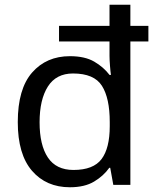

<svg xmlns="http://www.w3.org/2000/svg" viewBox="-20 -780 657 810"><path d="M275 10Q175 10 115 -59.5Q55 -129 55 -265Q55 -405 115.5 -474Q176 -543 275 -543Q338 -543 377.5 -520Q417 -497 442 -464H448Q446 -477 444 -502.5Q442 -528 442 -544V-605H229V-671H442V-760H530V-671H606V-605H530V0H458L445 -72H441Q417 -38 377 -14Q337 10 275 10ZM290 -63Q374 -63 408.5 -109Q443 -155 443 -248V-265Q443 -366 410 -418Q377 -470 288 -470Q217 -470 182 -415Q147 -360 147 -264Q147 -168 182 -115.5Q217 -63 290 -63Z"/></svg>

Font: Noto Sans Vai
Style: Regular
Weight: 400
Designer: Monotype Design Team
Foundry: Monotype Imaging Inc.
Version: Version 2.001; ttfautohint (v1.8.4.7-5d5b)